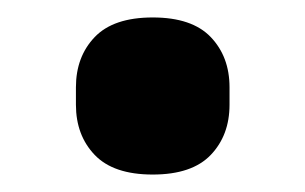

<svg xmlns="http://www.w3.org/2000/svg" viewBox="-20 -189 350 220"><path d="M155 11Q110 11 88.5 -11.5Q67 -34 67 -69V-89Q67 -124 88.5 -146.5Q110 -169 155 -169Q200 -169 221.5 -146.5Q243 -124 243 -89V-69Q243 -34 221.5 -11.5Q200 11 155 11Z"/></svg>

Font: IBMPlexSans-Bold
Style: Bold
Weight: 700
Designer: Mike Abbink, Paul van der Laan, Pieter van Rosmalen
Foundry: Bold Monday
Version: Version 3.1